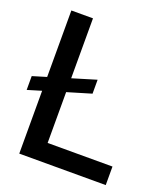

<svg xmlns="http://www.w3.org/2000/svg" viewBox="-136 -822 798 917"><g transform="rotate(20 263.0 -364.0)"><path d="M68.8 0V-319.3L-2 -297.9V-368.2L68.8 -389.6V-727.5H178.7V-422.9L299.8 -459.5V-388.7L178.7 -352.5V-94.2H508.3V0Z"/></g></svg>

Font: Inter Tight Medium
Style: Regular
Weight: 500
Designer: Rasmus Andersson
Foundry: rsms
Version: Version 3.004; ttfautohint (v1.8.4.7-5d5b)